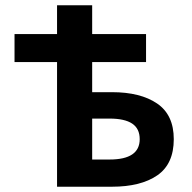

<svg xmlns="http://www.w3.org/2000/svg" viewBox="-20 -707 727 727"><path d="M196 -472H35V-578H196V-687H329V-578H533V-472H329V-358H404Q512 -358 575 -315Q638 -272 638 -180Q638 -86 575.5 -43Q513 0 404 0H196ZM509 -180Q509 -220 480.5 -239Q452 -258 395 -258H329V-103H395Q509 -103 509 -180Z"/></svg>

Font: Nebula Sans Semibold
Style: Regular
Weight: 600
Designer: Paul D. Hunt for Adobe (as Source Sans)
Foundry: Nebula Entertainment & Broadcasting LLC
Version: Version 1.010